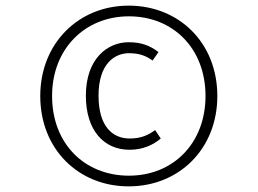

<svg xmlns="http://www.w3.org/2000/svg" viewBox="-20 -811 915 682"><path d="M437 -791C259 -791 123 -657 123 -470C123 -281 259 -149 437 -149C616 -149 752 -282 752 -470C752 -659 616 -791 437 -791ZM438 -753C595 -753 710 -639 710 -470C710 -302 595 -187 438 -187C281 -187 165 -300 165 -470C165 -637 281 -753 438 -753ZM437 -661C363 -661 285 -604 285 -471C285 -348 349 -279 440 -279C489 -279 525 -297 551 -319L531 -349C508 -332 482 -319 441 -319C378 -319 330 -364 330 -471C330 -588 390 -622 438 -622C475 -622 498 -613 522 -596L543 -626C514 -648 484 -661 437 -661Z"/></svg>

Font: Glow Sans SC Normal Light
Style: Regular
Weight: 300
Designer: Ryoko NISHIZUKA (kana, bopomofo & ideographs); Paul D. Hunt (Latin, Greek & Cyrillic); Sandoll Communications, Soo-young
Version: Version 0.93